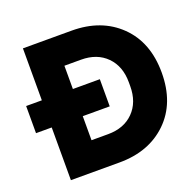

<svg xmlns="http://www.w3.org/2000/svg" viewBox="-121 -805 944 931"><g transform="rotate(-20 351.5 -340.0)"><path d="M90.8 0V-272H9.8V-412.1H90.8V-680.2H341.8Q494.6 -680.2 588.9 -588.4Q683.1 -496.6 683.1 -339.8Q683.1 -183.1 588.9 -91.6Q494.6 0 341.8 0ZM251 -147.9H336.9Q418.9 -147.9 468 -197.5Q517.1 -247.1 517.1 -330.1V-350.1Q517.1 -433.1 468 -482.7Q418.9 -532.2 336.9 -532.2H251V-412.1H390.1V-272H251Z"/></g></svg>

Font: TASA Orbiter Display Black
Style: Regular
Weight: 900
Designer: Weizhong Zhang
Version: Version 1.000;Glyphs 3.1.2 (3151)